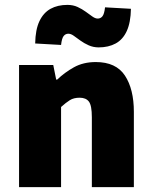

<svg xmlns="http://www.w3.org/2000/svg" viewBox="-20 -766 622 786"><path d="M58 0V-500H198L210 -440H214Q244 -469 282.5 -490.5Q321 -512 372 -512Q455 -512 491.5 -456.5Q528 -401 528 -308V0H356V-286Q356 -334 344 -350Q332 -366 306 -366Q282 -366 266 -356Q250 -346 230 -328V0ZM384 -572Q362 -572 343 -580.5Q324 -589 309 -600Q294 -611 282 -619.5Q270 -628 260 -628Q248 -628 240.5 -618.5Q233 -609 230 -582L124 -588Q125 -645 141.5 -679.5Q158 -714 187 -730Q216 -746 256 -746Q279 -746 297.5 -737.5Q316 -729 331 -718Q346 -707 358 -698.5Q370 -690 380 -690Q392 -690 399.5 -699.5Q407 -709 410 -736L516 -730Q515 -674 499 -639Q483 -604 453.5 -588Q424 -572 384 -572Z"/></svg>

Font: Assistant ExtraLight ExtraBold
Style: Regular
Weight: 800
Version: Version 3.000